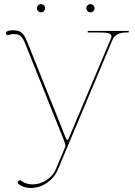

<svg xmlns="http://www.w3.org/2000/svg" viewBox="-20 -910 655 932"><path d="M159 -870C159 -859 168.5 -850 179 -850C190 -850 199 -859.5 199 -870C199 -881 189.5 -890 179 -890C168 -890 159 -880.5 159 -870ZM399 -870C399 -859 408.5 -850 419 -850C430 -850 439 -859.5 439 -870C439 -881 429.5 -890 419 -890C408 -890 399 -880.5 399 -870ZM406 -760V-752.5H446C499.5 -752.5 521 -750.5 521 -734.5C521 -730 519.5 -725 516.5 -718.5L316.5 -245.5C312 -235 310.5 -230.5 307 -230.5C303.5 -230.5 301.5 -234.5 297.5 -245L119.5 -688.5C97.5 -745 87 -763 43 -763C33.5 -763 9 -762 9 -749C9 -742.5 12.5 -739.5 18.5 -739.5C19.5 -739.5 21 -740 22 -740.5C31 -743.5 38.5 -744.5 45.5 -744.5C78 -744.5 87 -738 107.5 -685.5L290 -229.5C293 -222 297.5 -208.5 297.5 -201.5C297.5 -200 297.5 -199 297 -198L250 -86.5C235 -50.5 191 -15 137.5 -15C119 -15 100.5 -19.5 84 -32.5C82 -34 79 -35 77 -35C72 -35 66.5 -29.5 66.5 -24C66.5 -21 68 -18 71 -16C89 -2 109.5 2.5 129 2.5C191 2.5 241 -40 259 -82.5L525.5 -715.5C536.5 -742 558 -752.5 599.5 -752.5H605V-760Z"/></svg>

Font: ZnikomitSC
Style: Regular
Weight: 100
Designer: gluk
Foundry: gluk
Version: Version 0.55